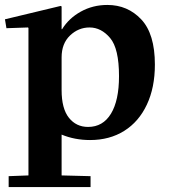

<svg xmlns="http://www.w3.org/2000/svg" viewBox="-22 -556 686 776"><path d="M223 -532 227 -530V-438H229Q256 -482 304.5 -509Q353 -536 412 -536Q494 -536 549 -477.5Q604 -419 604 -295Q604 -202 571.5 -133Q539 -64 480 -27Q421 10 342 10Q280 10 227 -12V153L344 156V200H13V156L93 153V-443L91 -445L4 -442L-2 -478ZM334 -43Q394 -43 426.5 -96.5Q459 -150 459 -248Q459 -360 423 -402.5Q387 -445 340 -445Q295 -445 261 -412.5Q227 -380 227 -324V-192Q227 -117 256.5 -80Q286 -43 334 -43Z"/></svg>

Font: Minipax
Style: Bold
Weight: 600
Designer: Raphaël Ronot, Igor Stepanchenko (Cyrillic)
Foundry: steppetype
Version: Version 1.002